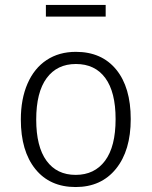

<svg xmlns="http://www.w3.org/2000/svg" viewBox="-20 -743 611 774"><path d="M507 -263Q507 -136 447.5 -62.5Q388 11 285 11Q181 11 122.5 -61.5Q64 -134 64 -261Q64 -344 91 -406Q118 -468 168 -501Q218 -534 286 -534Q390 -534 448.5 -462.5Q507 -391 507 -263ZM126 -261Q126 -152 167.5 -95Q209 -38 285 -38Q361 -38 403.5 -95Q446 -152 446 -263Q446 -372 404.5 -428.5Q363 -485 286 -485Q210 -485 168 -428Q126 -371 126 -261ZM165 -676V-723H406V-676Z"/></svg>

Font: Fira Sans Light
Style: Regular
Weight: 300
Designer: bBox Type GmbH & Carrois Corporate GbR & Edenspiekermann AG
Foundry: bBox Type GmbH & Carrois Corporate GbR & Edenspiekermann AG
Version: Version 4.301